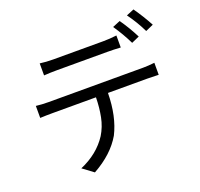

<svg xmlns="http://www.w3.org/2000/svg" viewBox="-151 -1021 1302 1247"><g transform="rotate(-20 500.0 -397.5)"><path d="M203 -731Q246 -725 294 -725Q381 -725 640 -725Q684 -725 733 -731V-648Q684 -651 640 -651Q558 -651 295 -651Q246 -651 203 -648ZM785 -812Q830 -748 867 -675L813 -651Q778 -723 732 -790ZM895 -852Q942 -785 979 -716L925 -692Q889 -766 842 -830ZM85 -480Q125 -475 171 -475Q258 -475 826 -475Q858 -475 904 -480V-397Q862 -399 826 -399H554Q552 -237 495 -125Q433 -18 298 57L224 2Q348 -51 413 -151Q445 -203 457.5 -265.5Q470 -328 471 -399H171Q126 -399 85 -397Z"/></g></svg>

Font: Gothic Nguyen
Style: Regular
Weight: 400
Designer: MORI Takayuki
Version: Version 1.220;July 21, 2023;FontCreator 14.0.0.2814 64-bit